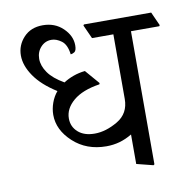

<svg xmlns="http://www.w3.org/2000/svg" viewBox="-78 -753 824 839"><g transform="rotate(-10 334.5 -333.5)"><path d="M541 -584.5V5.9L536.6 9.3L462.9 -9.3V-140.1Q435.1 -123.5 407.2 -115.7Q379.4 -107.9 348.6 -107.9Q260.7 -107.9 201.9 -162.1Q143.1 -216.3 143.1 -283.2Q143.1 -309.6 152.6 -336.2Q162.1 -362.8 179.2 -382.8Q113.8 -423.8 81.3 -471.2Q48.8 -518.6 48.8 -563Q48.8 -608.9 80.6 -643.1Q112.3 -677.2 165.5 -677.2Q219.2 -677.2 254.9 -642.8Q290.5 -608.4 290.5 -566.4Q290.5 -542.5 280.8 -536.6Q271 -530.8 264.2 -530.8Q258.8 -574.7 236.3 -591.3Q213.9 -607.9 191.9 -607.9Q163.6 -607.9 144.3 -586.7Q125 -565.4 125 -534.7Q125 -504.4 146.5 -473.4Q168 -442.4 216.3 -414.6Q236.3 -427.7 260.7 -436.5Q285.2 -445.3 312.5 -448.2L366.7 -385.3L364.7 -379.9Q288.1 -368.2 247.8 -334Q207.5 -299.8 207.5 -255.9Q207.5 -219.2 234.4 -195.3Q261.2 -171.4 308.1 -171.4Q357.4 -171.4 410.2 -202.4Q462.9 -233.4 462.9 -297.9V-584.5H368.2L340.8 -645L343.8 -649.4H642.1L669.4 -588.9L666.5 -584.5Z"/></g></svg>

Font: Sitara
Style: Regular
Weight: 400
Designer: Neelakash Kshetrimayum
Foundry: Neelakash Kshetrimayum
Version: Version 1.000;PS Version 1.000;PS 1.0;hotconv 1.;hotconv 1.0